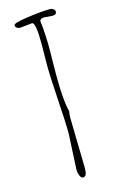

<svg xmlns="http://www.w3.org/2000/svg" viewBox="-118 -801 502 853"><g transform="rotate(-15 132.5 -374.5)"><path d="M167 -266.1 171.9 -33.2Q171.9 5.9 154.8 5.9Q144.5 5.9 139.2 -8.1Q133.8 -22 133.8 -34.2L142.1 -198.2Q142.1 -251 135 -357.7Q127.9 -464.4 127.9 -518.1L128.9 -611.8Q128.9 -714.8 111.8 -714.8L55.2 -709Q47.9 -709 41 -713.6Q34.2 -718.3 34.2 -726.1Q34.2 -736.3 100.6 -745.6Q167 -754.9 206.1 -754.9Q213.4 -754.9 220.2 -749.8Q227.1 -744.6 227.1 -737.8Q227.1 -723.1 208 -723.1Q208 -723.1 170.9 -726.1Q153.8 -726.1 149.9 -715.8Q157.2 -652.8 157.2 -585.9L155.8 -464.8Q155.8 -346.7 169.9 -294.9Q167 -280.3 167 -266.1Z"/></g></svg>

Font: Amatic SC
Style: Regular
Weight: 400
Version: Version 1.004